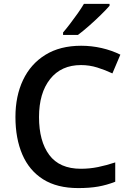

<svg xmlns="http://www.w3.org/2000/svg" viewBox="-20 -960 674 990"><path d="M397.9 -624.5Q295.4 -624.5 238.3 -552.2Q181.2 -480 181.2 -356.4Q181.2 -231.9 234.1 -160.9Q287.1 -89.8 397 -89.8Q442.4 -89.8 485.4 -98.6Q528.3 -107.4 574.2 -122.6V-22.9Q530.8 -5.9 486.3 2Q441.9 9.8 383.8 9.8Q273.9 9.8 202.1 -35.6Q130.4 -81.1 95 -163.6Q59.6 -246.1 59.6 -356.9Q59.6 -464.8 98.9 -547.6Q138.2 -630.4 213.9 -677.2Q289.6 -724.1 398.4 -724.1Q452.1 -724.1 504.2 -712.2Q556.2 -700.2 600.6 -678.2L559.6 -581.5Q522.5 -599.1 481.7 -611.8Q440.9 -624.5 397.9 -624.5ZM544.9 -939.9V-930.2Q528.8 -911.6 499.8 -883.1Q470.7 -854.5 438.5 -826.2Q406.2 -797.9 381.8 -779.8H305.2V-792.5Q320.8 -810.5 340.8 -836.7Q360.8 -862.8 380.1 -890.1Q399.4 -917.5 412.6 -939.9Z"/></svg>

Font: Open Sans SemiBold
Style: Regular
Weight: 600
Designer: Monotype Design Team
Foundry: Monotype Imaging Inc.
Version: Version 3.003; ttfautohint (v1.8.4)